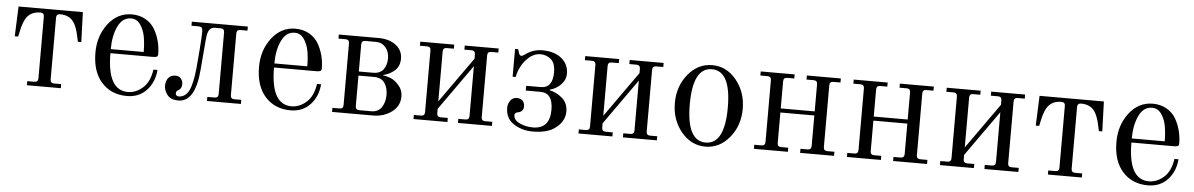

<svg xmlns="http://www.w3.org/2000/svg" viewBox="-29 -792 7007 1127"><g transform="rotate(5 3474.0 -228.0)"><path d="M136 0V-24H178Q200 -24 200 -46V-410Q200 -432 178 -432Q116 -432 90 -382Q75 -352 68 -316L60 -280H40L47 -456H426L432 -280H412L404 -316Q397 -352 382 -382Q356 -432 294 -432Q272 -432 272 -410V-46Q272 -24 294 -24H336V0Z M608 -254H802Q802 -304 794.5 -344.5Q787 -385 766 -414.5Q745 -444 712 -444Q661 -444 634.5 -388.5Q608 -333 608 -254ZM520 -226Q520 -325 575 -396.5Q630 -468 714 -468Q760 -468 795.5 -447.5Q831 -427 850 -394Q869 -361 878.5 -324Q888 -287 888 -248Q888 -237 881 -233.5Q874 -230 857 -230H608Q608 -12 730 -12Q776 -12 816.5 -47Q857 -82 868 -156H892Q886 -83 841.5 -35.5Q797 12 726 12Q633 12 576.5 -51Q520 -114 520 -226Z M944 -67Q944 -96 958.5 -114Q973 -132 1000 -132Q1021 -132 1032.5 -118.5Q1044 -105 1044 -86Q1044 -58 1023 -48Q1011 -43 1011 -27Q1011 -21 1016.5 -16.5Q1022 -12 1028 -12Q1068 -12 1089 -53Q1110 -94 1119 -189L1128 -296Q1134 -370 1134 -404Q1134 -419 1129 -425.5Q1124 -432 1106 -432H1068V-456H1398V-432H1356Q1334 -432 1334 -410V-46Q1334 -24 1356 -24H1397V0H1197V-24H1240Q1262 -24 1262 -46V-410Q1262 -432 1240 -432H1207Q1183 -432 1172.5 -414.5Q1162 -397 1159 -360L1144 -181Q1129 12 1029 12Q984 12 964 -14Q944 -40 944 -67Z M1572 -254H1766Q1766 -304 1758.5 -344.5Q1751 -385 1730 -414.5Q1709 -444 1676 -444Q1625 -444 1598.5 -388.5Q1572 -333 1572 -254ZM1484 -226Q1484 -325 1539 -396.5Q1594 -468 1678 -468Q1724 -468 1759.5 -447.5Q1795 -427 1814 -394Q1833 -361 1842.5 -324Q1852 -287 1852 -248Q1852 -237 1845 -233.5Q1838 -230 1821 -230H1572Q1572 -12 1694 -12Q1740 -12 1780.5 -47Q1821 -82 1832 -156H1856Q1850 -83 1805.5 -35.5Q1761 12 1690 12Q1597 12 1540.5 -51Q1484 -114 1484 -226Z M2070 -250H2154Q2195 -250 2214.5 -276Q2234 -302 2234 -342Q2234 -381 2212 -406.5Q2190 -432 2156 -432H2092Q2070 -432 2070 -410ZM1934 0V-24H1976Q1998 -24 1998 -46V-410Q1998 -432 1976 -432H1934V-456H2168Q2231 -456 2270.5 -426Q2310 -396 2310 -346Q2310 -301 2280.5 -275.5Q2251 -250 2214 -242V-240Q2234 -238 2259 -228Q2284 -218 2308 -190.5Q2332 -163 2332 -126Q2332 -69 2285.5 -34.5Q2239 0 2176 0ZM2070 -46Q2070 -24 2092 -24H2164Q2204 -24 2224 -54.5Q2244 -85 2244 -126Q2244 -170 2224 -198Q2204 -226 2162 -226H2070Z M2414 0V-24H2456Q2478 -24 2478 -46V-410Q2478 -432 2456 -432H2414V-456H2614V-432H2572Q2550 -432 2550 -410V-116L2740 -384V-410Q2740 -432 2718 -432H2676V-456H2876V-432H2834Q2812 -432 2812 -410V-46Q2812 -24 2834 -24H2876V0H2676V-24H2718Q2740 -24 2740 -46V-340L2550 -72V-46Q2550 -24 2572 -24H2614V0Z M2956 -115Q2956 -137 2969.5 -156.5Q2983 -176 3008 -176Q3031 -176 3042.5 -163Q3054 -150 3054 -131Q3054 -99 3022 -93Q3002 -89 3002 -75Q3002 -46 3037.5 -29Q3073 -12 3116 -12Q3216 -12 3216 -125Q3216 -224 3142 -224H3056V-252H3142Q3212 -252 3212 -346Q3212 -399 3185.5 -421.5Q3159 -444 3124 -444Q3079 -444 3040.5 -401.5Q3002 -359 2990 -298H2972V-462H2990L2998 -438Q3002 -425 3012 -425Q3020 -425 3032 -434Q3077 -468 3132 -468Q3205 -468 3246.5 -433Q3288 -398 3288 -344Q3288 -307 3260 -278.5Q3232 -250 3196 -242V-238Q3238 -229 3271 -200Q3304 -171 3304 -122Q3304 -58 3239 -16Q3195 12 3116 12Q3054 12 3005 -19.5Q2956 -51 2956 -115Z M3386 0V-24H3428Q3450 -24 3450 -46V-410Q3450 -432 3428 -432H3386V-456H3586V-432H3544Q3522 -432 3522 -410V-116L3712 -384V-410Q3712 -432 3690 -432H3648V-456H3848V-432H3806Q3784 -432 3784 -410V-46Q3784 -24 3806 -24H3848V0H3648V-24H3690Q3712 -24 3712 -46V-340L3522 -72V-46Q3522 -24 3544 -24H3586V0Z M4134 -12Q4246 -12 4246 -228Q4246 -444 4134 -444Q4022 -444 4022 -228Q4022 -12 4134 -12ZM4134 12Q4050 12 3992 -58.5Q3934 -129 3934 -228Q3934 -327 3992 -397.5Q4050 -468 4134 -468Q4218 -468 4276 -397.5Q4334 -327 4334 -228Q4334 -129 4276 -58.5Q4218 12 4134 12Z M4420 0V-24H4462Q4484 -24 4484 -46V-410Q4484 -432 4462 -432H4420V-456H4620V-432H4578Q4556 -432 4556 -410V-250H4756V-410Q4756 -432 4734 -432H4692V-456H4892V-432H4850Q4828 -432 4828 -410V-46Q4828 -24 4850 -24H4892V0H4692V-24H4734Q4756 -24 4756 -46V-226H4556V-46Q4556 -24 4578 -24H4620V0Z M4968 0V-24H5010Q5032 -24 5032 -46V-410Q5032 -432 5010 -432H4968V-456H5168V-432H5126Q5104 -432 5104 -410V-250H5304V-410Q5304 -432 5282 -432H5240V-456H5440V-432H5398Q5376 -432 5376 -410V-46Q5376 -24 5398 -24H5440V0H5240V-24H5282Q5304 -24 5304 -46V-226H5104V-46Q5104 -24 5126 -24H5168V0Z M5516 0V-24H5558Q5580 -24 5580 -46V-410Q5580 -432 5558 -432H5516V-456H5716V-432H5674Q5652 -432 5652 -410V-116L5842 -384V-410Q5842 -432 5820 -432H5778V-456H5978V-432H5936Q5914 -432 5914 -410V-46Q5914 -24 5936 -24H5978V0H5778V-24H5820Q5842 -24 5842 -46V-340L5652 -72V-46Q5652 -24 5674 -24H5716V0Z M6152 0V-24H6194Q6216 -24 6216 -46V-410Q6216 -432 6194 -432Q6132 -432 6106 -382Q6091 -352 6084 -316L6076 -280H6056L6063 -456H6442L6448 -280H6428L6420 -316Q6413 -352 6398 -382Q6372 -432 6310 -432Q6288 -432 6288 -410V-46Q6288 -24 6310 -24H6352V0Z M6624 -254H6818Q6818 -304 6810.5 -344.5Q6803 -385 6782 -414.5Q6761 -444 6728 -444Q6677 -444 6650.5 -388.5Q6624 -333 6624 -254ZM6536 -226Q6536 -325 6591 -396.5Q6646 -468 6730 -468Q6776 -468 6811.5 -447.5Q6847 -427 6866 -394Q6885 -361 6894.5 -324Q6904 -287 6904 -248Q6904 -237 6897 -233.5Q6890 -230 6873 -230H6624Q6624 -12 6746 -12Q6792 -12 6832.5 -47Q6873 -82 6884 -156H6908Q6902 -83 6857.5 -35.5Q6813 12 6742 12Q6649 12 6592.5 -51Q6536 -114 6536 -226Z"/></g></svg>

Font: Old Standard TT
Style: Regular
Weight: 400
Designer: Alexey Kryukov <alexios@thessalonica.org.ru>
Version: Version 2.2